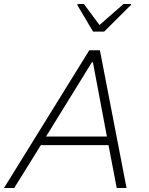

<svg xmlns="http://www.w3.org/2000/svg" viewBox="-39 -939 746 959"><path d="M-19 0 407 -688H460L593 0H544L503 -214H165L32 0ZM191 -257H495L425 -628H420ZM426 -781 347 -914 349 -919H380L458 -814L578 -919H616L615 -914L481 -781Z"/></svg>

Font: Saira ExtraLight
Style: Italic
Weight: 200
Italic angle: -12°
Designer: Hector Gatti with collaboration of the Omnibus-Type team
Foundry: Omnibus-Type
Version: Version 1.100; ttfautohint (v1.8.3)